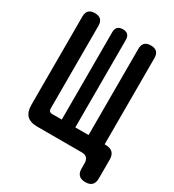

<svg xmlns="http://www.w3.org/2000/svg" viewBox="-207 -858 1014 1117"><g transform="rotate(30 300.0 -300.0)"><path d="M541 140Q512 140 497.5 125.5Q483 111 483 82V47Q483 24 471.5 12Q460 0 436 0H139Q90 0 67.5 -23Q45 -46 45 -94V-686Q45 -713 58.5 -726.5Q72 -740 99 -740Q126 -740 139.5 -726.5Q153 -713 153 -686V-131Q153 -119 159 -113Q165 -107 176 -107H241V-694Q241 -717 252.5 -728.5Q264 -740 287 -740Q310 -740 321 -728.5Q332 -717 332 -694V-107H421V-686Q421 -713 434.5 -726.5Q448 -740 475 -740Q502 -740 515.5 -726.5Q529 -713 529 -686V-107H535Q567 -107 583 -91.5Q599 -76 599 -44V82Q599 111 584.5 125.5Q570 140 541 140Z"/></g></svg>

Font: Maple Mono Normal NL
Style: Bold
Weight: 700
Monospace: yes
Designer: subframe7536
Version: Version 7.000